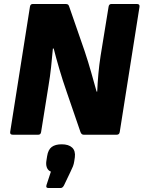

<svg xmlns="http://www.w3.org/2000/svg" viewBox="-20 -675 719 962"><path d="M44 0Q29 0 31 -14L130 -641Q132 -655 144 -655H309Q318 -655 321.5 -651.5Q325 -648 327 -641L404 -419Q422 -365 437 -312Q452 -259 464 -216H467Q469 -261 473 -305.5Q477 -350 484 -395L524 -641Q526 -655 538 -655H666Q681 -655 679 -641L580 -14Q578 0 565 0H399Q388 0 383 -14L315 -212Q294 -272 277 -330Q260 -388 249 -432H245Q241 -386 236 -339Q231 -292 223 -245L186 -14Q184 0 172 0ZM223 267Q208 267 213 252L235 185Q220 179 214.5 163.5Q209 148 213 127L216 108Q221 75 239 61.5Q257 48 289 48Q324 48 341.5 64.5Q359 81 355 113L352 133Q350 147 345.5 158.5Q341 170 333 186L301 253Q294 267 284 267Z"/></svg>

Font: Sofia Sans Black
Style: Italic
Weight: 900
Italic angle: -9°
Version: Version 4.100-B